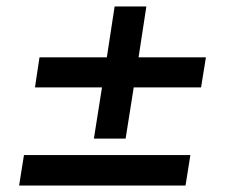

<svg xmlns="http://www.w3.org/2000/svg" viewBox="-20 -573 711 593"><path d="M270 -145 295 -303H88L102 -396H310L334 -553H432L408 -396H616L601 -303H393L368 -145ZM39 0 54 -94H568L553 0Z"/></svg>

Font: Nunito Sans 7pt SemiExpanded
Style: Bold Italic
Weight: 700
Width: 6
Italic angle: -9°
Designer: Vernon Adams
Foundry: Vernon Adams
Version: Version 3.101;gftools[0.9.27]